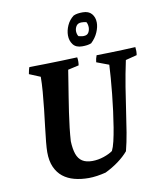

<svg xmlns="http://www.w3.org/2000/svg" viewBox="-97 -974 889 1062"><g transform="rotate(-10 347.5 -442.5)"><path d="M315 12Q271.5 12 234.8 2.3Q198 -7.4 171.1 -28.6Q144.2 -49.9 128.7 -84.5Q113.2 -119.2 113.2 -168.6Q113.2 -189 116.7 -225.8Q120.2 -262.5 125.9 -309Q131.7 -355.4 137.2 -405.3Q142.7 -455.2 146.5 -501.9Q150.3 -548.7 150.4 -585.7L88.2 -611.5Q90.2 -621.5 92 -630.5Q93.7 -639.5 97.7 -649.5Q143.4 -650 187.9 -651Q232.4 -652 277.3 -653.3Q322.3 -654.6 367.5 -656.6Q369.5 -645.6 369.5 -634.3Q369.5 -623 367.5 -611.5L306.5 -597.8Q302.1 -568.9 295.9 -530.9Q289.7 -493 283 -450.6Q276.3 -408.3 269.8 -364.8Q263.3 -321.3 258.7 -280.4Q254.2 -239.6 252.1 -206Q253.7 -162 263.6 -133.4Q273.6 -104.8 295 -91.1Q316.3 -77.4 350.9 -77.4Q383.5 -77.4 415.6 -88.3Q447.7 -99.2 466.6 -113Q475.7 -131.2 483.6 -164.1Q491.4 -197 498.4 -239.5Q505.4 -282.1 511.6 -329.6Q517.8 -377.1 522.5 -424Q527.2 -470.8 530.5 -512.7Q533.7 -554.6 535.2 -585.6L466.2 -611.5Q467.2 -621.5 469.2 -630.5Q471.2 -639.5 475.2 -649.5Q511.9 -650 548.2 -651Q584.6 -652 621.2 -653.3Q657.9 -654.6 694 -656.6Q695.5 -645.6 695.5 -634.3Q695.5 -623 693.5 -611.5L630 -595.3Q613.4 -517.9 602.2 -448.2Q591 -378.6 582.1 -316.4Q573.2 -254.2 564.2 -200Q555.2 -145.9 542.9 -98.3Q519.3 -70.6 485.2 -45.5Q451 -20.5 411.5 -1.5Q387.9 4.5 362.5 8.3Q337.1 12 315 12ZM405.7 -711.7Q370.9 -711.7 354.5 -733.3Q338.1 -754.9 338.1 -784.7Q338.1 -812 350.8 -840.4Q363.5 -868.7 388.3 -887.6Q400.3 -893.1 412.9 -894.8Q425.6 -896.6 440 -896.6Q473.8 -896.6 490.5 -877Q507.1 -857.4 507.6 -828.5Q508.1 -803.2 495.4 -773.6Q482.8 -744 456.9 -719.6Q445.5 -715.1 433.3 -713.4Q421.1 -711.7 405.7 -711.7ZM422.6 -766.5Q442.7 -766.5 450.6 -779Q458.6 -791.6 459.1 -808.1Q459.1 -816.1 457.4 -824.2Q455.6 -832.2 451.6 -839.3Q445.1 -841.3 438.6 -842Q432.1 -842.8 424.1 -842.8Q404.6 -842.8 395.6 -830.2Q386.6 -817.6 386.1 -801Q386.1 -793.5 388.1 -785.3Q390.1 -777 394.7 -771Q401.7 -769.5 408.1 -768Q414.6 -766.5 422.6 -766.5Z"/></g></svg>

Font: Labrada
Style: Italic
Weight: 400
Italic angle: -7°
Designer: Mercedes Jáuregui
Foundry: Omnibus-Type Team
Version: Version 1.000